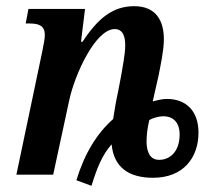

<svg xmlns="http://www.w3.org/2000/svg" viewBox="-20 -565 681 621"><path d="M227 18 276 36C292 -17 310 -64 341 -98C348 -25 395 10 475 10C574 10 622 -56 622 -136C622 -209 579 -245 520 -245C505 -245 489 -241 474 -237L493 -321C500 -357 510 -403 510 -438C510 -495 487 -545 414 -545C345 -545 297 -506 247 -430H242L255 -536H72L63 -489H76C107 -489 125 -481 125 -452C125 -440 121 -420 117 -400L33 0H152L204 -241C222 -325 289 -471 351 -471C380 -471 385 -442 385 -418C385 -390 376 -346 372 -321L362 -269C354 -232 350 -206 346 -180C294 -134 254 -70 227 18ZM495 -48C465 -48 455 -73 454 -105C454 -125 456 -148 463 -177C477 -184 493 -189 509 -189C537 -189 561 -172 561 -130C561 -74 529 -48 495 -48Z"/></svg>

Font: Noto Serif Condensed SemiBold
Style: Italic
Weight: 600
Width: 3
Italic angle: -12°
Designer: Monotype Design Team
Foundry: Monotype Imaging Inc.
Version: Version 2.014